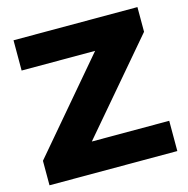

<svg xmlns="http://www.w3.org/2000/svg" viewBox="-104 -801 883 901"><g transform="rotate(-15 338.0 -350.5)"><path d="M648 0H27V-119L397 -554H40V-701H642V-581L272 -147H648Z"/></g></svg>

Font: Argentum Novus
Style: Bold
Weight: 700
Designer: Julieta Ulanovsky (font) & Cristiano Sobral (main changes)
Foundry: Julieta Ulanovsky (font) & Cristiano Sobral (main changes)
Version: Version 3.00;November 27, 2020;FontCreator 13.0.0.2655 64-bi